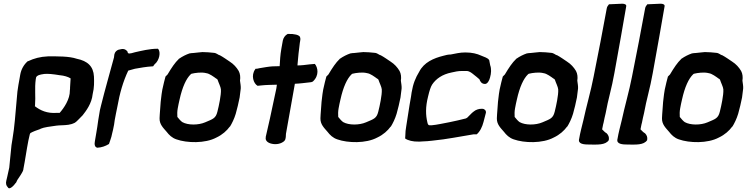

<svg xmlns="http://www.w3.org/2000/svg" viewBox="-20 -767 4030 1036"><path d="M85 -340C82 -323 77 -298 74 -273C72 -256 71 -233 69 -217C63 -154 59 -84 47 -15L42 16L34 96C33 109 31 123 30 137C27 153 23 170 19 187C18 194 15 201 14 208C10 223 14 236 22 243C31 262 58 230 64 221C67 221 71 208 73 205C84 189 98 168 104 155V154C105 151 105 150 106 148V146C116 96 123 43 133 -8C135 -20 139 -31 141 -43C141 -44 142 -46 144 -49C158 -57 177 -64 198 -71V-72C219 -81 250 -84 284 -89C294 -90 303 -91 313 -91C338 -92 361 -93 382 -104H383C395 -111 413 -133 426 -145C427 -146 425 -143 426 -145C444 -168 475 -208 480 -259C489 -295 488 -325 487 -354C484 -409 453 -438 394 -450C353 -464 290 -463 240 -463C196 -461 164 -452 132 -437H130C109 -419 94 -393 89 -363ZM173 -340 175 -350C181 -361 192 -364 219 -368C239 -370 267 -367 303 -361H304C325 -359 347 -353 361 -344L358 -295C358 -290 358 -284 357 -280V-279C358 -232 325 -184 302 -158H287C234 -154 198 -171 168 -194L169 -198C173 -248 166 -289 173 -340Z M510 -118C507 -93 503 -71 500 -52L492 -5C489 10 490 27 505 30H506C528 29 550 21 566 11L568 10L569 7C572 -2 578 -18 581 -29C582 -36 588 -57 590 -67C595 -87 597 -104 599 -119C604 -144 607 -163 613 -190C626 -264 644 -327 672 -386C673 -386 708 -396 708 -396C736 -401 769 -407 803 -409H806L814 -420C840 -440 849 -487 833 -503L832 -504H830C787 -504 744 -493 708 -485C680 -477 670 -474 668 -488V-489C656 -503 645 -506 621 -499H620C609 -495 600 -487 597 -473L595 -457C572 -371 547 -286 525 -197L519 -172Z M856 -284C853 -268 851 -252 849 -234L847 -217L842 -149C842 -142 841 -137 841 -129C840 -96 861 -77 879 -56C892 -39 908 -23 932 -15C988 5 1087 8 1148 -25C1180 -40 1204 -62 1220 -84H1221C1231 -100 1244 -126 1252 -153C1260 -181 1267 -211 1273 -241C1275 -253 1277 -269 1279 -289C1280 -301 1277 -317 1275 -332C1278 -350 1276 -369 1268 -384C1256 -404 1241 -421 1219 -435C1207 -443 1183 -460 1166 -469H1165C1156 -471 1149 -481 1133 -482C1115 -484 1092 -486 1073 -486H1072C1055 -484 1047 -484 1023 -481C1017 -481 1009 -480 1004 -479H1003C983 -472 965 -463 946 -450H945V-449C924 -429 906 -402 884 -365L874 -355L873 -354C868 -336 862 -312 856 -284ZM939 -182C942 -198 945 -214 949 -230C964 -298 985 -343 1009 -366C1010 -367 1012 -368 1013 -369C1034 -374 1068 -379 1094 -372C1110 -370 1133 -353 1148 -342H1149C1152 -340 1152 -339 1154 -337C1159 -321 1171 -298 1172 -285C1173 -268 1170 -247 1166 -224C1162 -203 1158 -183 1153 -164C1144 -128 1129 -125 1087 -107C1050 -91 994 -91 964 -108C956 -113 944 -127 937 -136C936 -150 936 -166 939 -182Z M1357 -393C1333 -360 1348 -316 1370 -304L1389 -306C1415 -309 1444 -309 1474 -310L1471 -289C1441 -144 1428 -90 1414 -29V-26C1410 -7 1427 5 1448 9C1471 14 1498 9 1515 -7V-8C1524 -16 1522 -39 1523 -45C1535 -113 1546 -171 1567 -292L1571 -315C1598 -316 1627 -320 1654 -323C1657 -323 1663 -324 1668 -327C1704 -360 1695 -403 1679 -422H1677C1677 -422 1655 -420 1654 -420H1653C1628 -417 1609 -414 1585 -414C1588 -437 1588 -458 1591 -479C1594 -495 1595 -519 1598 -537L1599 -542C1600 -549 1603 -559 1598 -569C1592 -578 1571 -585 1533 -584H1532L1531 -583C1519 -577 1509 -563 1506 -548L1498 -503C1492 -469 1491 -442 1489 -410C1479 -409 1466 -410 1451 -409C1432 -408 1403 -403 1380 -399L1366 -396H1359ZM1666 -327 1668 -329Z M1724 -284C1721 -268 1719 -252 1717 -234L1715 -217L1710 -149C1710 -142 1709 -137 1709 -129C1708 -96 1729 -77 1747 -56C1760 -39 1776 -23 1800 -15C1856 5 1955 8 2016 -25C2048 -40 2072 -62 2088 -84H2089C2099 -100 2112 -126 2120 -153C2128 -181 2135 -211 2141 -241C2143 -253 2145 -269 2147 -289C2148 -301 2145 -317 2143 -332C2146 -350 2144 -369 2136 -384C2124 -404 2109 -421 2087 -435C2075 -443 2051 -460 2034 -469H2033C2024 -471 2017 -481 2001 -482C1983 -484 1960 -486 1941 -486H1940C1923 -484 1915 -484 1891 -481C1885 -481 1877 -480 1872 -479H1871C1851 -472 1833 -463 1814 -450H1813V-449C1792 -429 1774 -402 1752 -365L1742 -355L1741 -354C1736 -336 1730 -312 1724 -284ZM1807 -182C1810 -198 1813 -214 1817 -230C1832 -298 1853 -343 1877 -366C1878 -367 1880 -368 1881 -369C1902 -374 1936 -379 1962 -372C1978 -370 2001 -353 2016 -342H2017C2020 -340 2020 -339 2022 -337C2027 -321 2039 -298 2040 -285C2041 -268 2038 -247 2034 -224C2030 -203 2026 -183 2021 -164C2012 -128 1997 -125 1955 -107C1918 -91 1862 -91 1832 -108C1824 -113 1812 -127 1805 -136C1804 -150 1804 -166 1807 -182Z M2198 -247 2190 -201 2172 -86C2169 -69 2167 -52 2167 -34L2166 -20C2180 -9 2210 -2 2238 -3H2246L2261 -4C2276 -4 2295 -6 2313 -8C2395 -16 2458 -30 2534 -42H2552C2570 -57 2582 -82 2589 -109L2602 -159V-160C2603 -171 2594 -180 2582 -180C2565 -181 2548 -175 2537 -166L2527 -158L2501 -132C2500 -131 2497 -130 2494 -128C2463 -120 2436 -114 2407 -108C2379 -103 2336 -93 2309 -91H2298C2291 -91 2288 -97 2286 -107C2277 -145 2275 -189 2290 -247C2297 -277 2304 -299 2312 -311C2332 -341 2366 -366 2417 -376C2435 -380 2451 -384 2473 -384H2499C2515 -383 2528 -371 2538 -363C2546 -356 2558 -348 2567 -339C2571 -327 2579 -314 2597 -314C2610 -314 2620 -332 2624 -348C2631 -372 2632 -396 2625 -415C2623 -425 2621 -434 2620 -441V-442L2619 -443C2614 -454 2592 -460 2576 -467C2554 -477 2528 -484 2491 -484C2461 -484 2439 -478 2412 -473C2400 -473 2384 -470 2372 -466C2320 -453 2268 -431 2242 -380C2222 -347 2209 -316 2201 -268Z M2676 -284C2673 -268 2671 -252 2669 -234L2667 -217L2662 -149C2662 -142 2661 -137 2661 -129C2660 -96 2681 -77 2699 -56C2712 -39 2728 -23 2752 -15C2808 5 2907 8 2968 -25C3000 -40 3024 -62 3040 -84H3041C3051 -100 3064 -126 3072 -153C3080 -181 3087 -211 3093 -241C3095 -253 3097 -269 3099 -289C3100 -301 3097 -317 3095 -332C3098 -350 3096 -369 3088 -384C3076 -404 3061 -421 3039 -435C3027 -443 3003 -460 2986 -469H2985C2976 -471 2969 -481 2953 -482C2935 -484 2912 -486 2893 -486H2892C2875 -484 2867 -484 2843 -481C2837 -481 2829 -480 2824 -479H2823C2803 -472 2785 -463 2766 -450H2765V-449C2744 -429 2726 -402 2704 -365L2694 -355L2693 -354C2688 -336 2682 -312 2676 -284ZM2759 -182C2762 -198 2765 -214 2769 -230C2784 -298 2805 -343 2829 -366C2830 -367 2832 -368 2833 -369C2854 -374 2888 -379 2914 -372C2930 -370 2953 -353 2968 -342H2969C2972 -340 2972 -339 2974 -337C2979 -321 2991 -298 2992 -285C2993 -268 2990 -247 2986 -224C2982 -203 2978 -183 2973 -164C2964 -128 2949 -125 2907 -107C2870 -91 2814 -91 2784 -108C2776 -113 2764 -127 2757 -136C2756 -150 2756 -166 2759 -182Z M3105 -18C3097 11 3131 13 3163 13C3202 13 3247 17 3265 -11V-12C3268 -27 3262 -39 3254 -47V-48H3253C3244 -53 3238 -60 3229 -69L3232 -84C3233 -91 3235 -98 3237 -106C3240 -123 3244 -139 3248 -156C3261 -230 3281 -291 3295 -372C3320 -507 3343 -641 3359 -733C3361 -742 3351 -747 3338 -747C3329 -747 3311 -746 3270 -744H3266C3261 -738 3255 -730 3254 -722C3233 -607 3208 -477 3183 -353C3169 -279 3142 -186 3128 -119C3120 -86 3110 -49 3105 -18Z M3312 -18C3304 11 3338 13 3370 13C3409 13 3454 17 3472 -11V-12C3475 -27 3469 -39 3461 -47V-48H3460C3451 -53 3445 -60 3436 -69L3439 -84C3440 -91 3442 -98 3444 -106C3447 -123 3451 -139 3455 -156C3468 -230 3488 -291 3502 -372C3527 -507 3550 -641 3566 -733C3568 -742 3558 -747 3545 -747C3536 -747 3518 -746 3477 -744H3473C3468 -738 3462 -730 3461 -722C3440 -607 3415 -477 3390 -353C3376 -279 3349 -186 3335 -119C3327 -86 3317 -49 3312 -18Z M3567 -284C3564 -268 3562 -252 3560 -234L3558 -217L3553 -149C3553 -142 3552 -137 3552 -129C3551 -96 3572 -77 3590 -56C3603 -39 3619 -23 3643 -15C3699 5 3798 8 3859 -25C3891 -40 3915 -62 3931 -84H3932C3942 -100 3955 -126 3963 -153C3971 -181 3978 -211 3984 -241C3986 -253 3988 -269 3990 -289C3991 -301 3988 -317 3986 -332C3989 -350 3987 -369 3979 -384C3967 -404 3952 -421 3930 -435C3918 -443 3894 -460 3877 -469H3876C3867 -471 3860 -481 3844 -482C3826 -484 3803 -486 3784 -486H3783C3766 -484 3758 -484 3734 -481C3728 -481 3720 -480 3715 -479H3714C3694 -472 3676 -463 3657 -450H3656V-449C3635 -429 3617 -402 3595 -365L3585 -355L3584 -354C3579 -336 3573 -312 3567 -284ZM3650 -182C3653 -198 3656 -214 3660 -230C3675 -298 3696 -343 3720 -366C3721 -367 3723 -368 3724 -369C3745 -374 3779 -379 3805 -372C3821 -370 3844 -353 3859 -342H3860C3863 -340 3863 -339 3865 -337C3870 -321 3882 -298 3883 -285C3884 -268 3881 -247 3877 -224C3873 -203 3869 -183 3864 -164C3855 -128 3840 -125 3798 -107C3761 -91 3705 -91 3675 -108C3667 -113 3655 -127 3648 -136C3647 -150 3647 -166 3650 -182Z"/></svg>

Font: Vapor
Style: SbdObl
Weight: 600
Foundry: Cannot Into Space Fonts
Version: Version 0.179